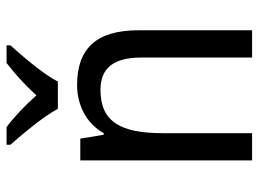

<svg xmlns="http://www.w3.org/2000/svg" viewBox="-124 -682 806 599"><g transform="rotate(-90 279.5 -383.0)"><path d="M239 -606H324C347 -651 402 -715 437 -754V-766H382C347 -739 316 -711 281 -673C249 -709 213 -743 182 -766H127V-754C163 -713 215 -651 239 -606ZM313 -546C252 -546 194 -518 163 -463H158L146 -536H78V0H163V-278C163 -408 197 -473 298 -473C368 -473 399 -430 399 -345V0H484V-355C484 -487 426 -546 313 -546Z"/></g></svg>

Font: Noto Sans Lao Looped SemiCondensed
Style: Regular
Weight: 400
Width: 4
Designer: Mark Frömberg, Ben Mitchell
Foundry: The Fontpad Ltd
Version: Version 1.003